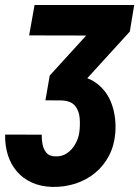

<svg xmlns="http://www.w3.org/2000/svg" viewBox="-34 -548 552 761"><path d="M103 -528.3H498L480.5 -422.9L260.3 -181.2H151.4L163.1 -248.5L307.6 -407.2L81.5 -407.7ZM162.1 -241.2 235.8 -248.5Q303.2 -251 346.7 -219.5Q390.1 -188 408.9 -135.3Q427.7 -82.5 422.9 -20.5Q418.9 29.3 397.9 69.3Q377 109.4 342.8 137.5Q308.6 165.5 265.1 179.7Q221.7 193.8 172.9 192.9Q127.4 191.4 92.3 175.5Q57.1 159.7 33 131.6Q8.8 103.5 -2.9 66.2Q-14.6 28.8 -13.7 -14.6L131.3 -14.2Q130.9 3.9 134.5 23.4Q138.2 43 149.4 56.9Q160.6 70.8 183.6 71.8Q210.9 73.2 231.2 59.6Q251.5 45.9 264.2 23.4Q276.9 1 280.3 -22.9Q284.2 -52.2 281.7 -80.8Q279.3 -109.4 263.4 -128.7Q247.6 -147.9 211.9 -149.9L146 -150.4Z"/></svg>

Font: Roboto Condensed ExtraBold
Style: Italic
Weight: 800
Italic angle: -12°
Designer: Christian Robertson
Foundry: Google
Version: Version 3.008; 2023